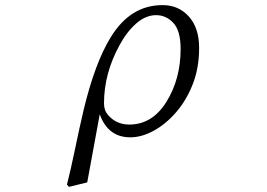

<svg xmlns="http://www.w3.org/2000/svg" viewBox="-20 -522 1040 749"><path d="M241.2 198.2Q256.8 136.7 272.5 60.5Q288.1 -15.6 306.6 -94.7Q350.6 -277.3 412.1 -377Q489.3 -502.9 615.2 -502Q676.8 -502 716.8 -457.5Q756.8 -413.1 756.8 -335Q756.8 -256.8 731.9 -193.4Q707 -129.9 666.5 -83.5Q626 -37.1 579.1 -11.7Q532.2 13.7 488.3 13.7Q401.4 13.7 369.1 -76.2L320.3 189.5L249 207ZM385.7 -118.2Q385.7 -90.8 402.3 -72.3Q434.6 -36.1 484.4 -36.1Q574.2 -36.1 629.4 -125Q684.6 -213.9 684.6 -331.1Q684.6 -402.3 656.2 -432.6Q627.9 -462.9 588.9 -462.9Q548.8 -462.9 511.7 -430.7Q474.6 -398.4 446.3 -345.7Q385.7 -235.4 385.7 -118.2Z"/></svg>

Font: GenEi Koburi Mincho v6
Style: Regular
Weight: 400
Designer: o_tamon (Modified)
Foundry: o_tamon / Adobe Systems Incorporated
Version: Version 6.1